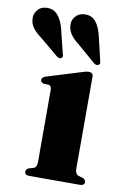

<svg xmlns="http://www.w3.org/2000/svg" viewBox="-138 -756 517 805"><g transform="rotate(10 120.5 -354.0)"><path d="M234 -455V-63.5Q234 -41.5 248.5 -36L266.5 -31Q279.5 -26 279.5 -15Q279.5 0 260.5 0H44.5Q25.5 0 25.5 -15Q25.5 -25.5 38 -31L57 -36Q71 -41.5 71 -63.5V-372Q71 -387.5 58.5 -390.5L36.5 -391.5Q24 -395.5 24 -405.5Q24 -416 41 -422L182 -465.5Q194 -469.5 201 -471.2Q208 -473 216 -473Q234 -473 234 -455ZM229 -633 254 -527.5Q255.5 -522 255.8 -517.5Q256 -513 251.5 -510Q243.5 -503.5 231.5 -511.5L151.5 -580.5Q129 -597.5 116.8 -616.2Q104.5 -635 105 -659Q105.5 -677.5 120.8 -693Q136 -708.5 162.5 -707.5Q189 -706.5 204.8 -686.5Q220.5 -666.5 229 -633ZM68.5 -634.5 94.5 -529Q100 -516.5 93.5 -511.5Q85.5 -504.5 73.5 -512.5L-7.5 -580Q-30.5 -596.5 -43.5 -614.8Q-56.5 -633 -56 -657Q-56 -675.5 -41.2 -691.5Q-26.5 -707.5 0 -707Q26 -706.5 42.5 -687Q59 -667.5 68.5 -634.5Z"/></g></svg>

Font: Fraunces 72pt S000
Style: Bold
Weight: 700
Version: Version 1.000; ttfautohint (v1.8.3)